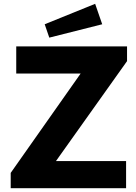

<svg xmlns="http://www.w3.org/2000/svg" viewBox="-20 -985 711 1005"><path d="M36 -80 402 -600H65V-742H645V-665L273 -142H640V0H36ZM515 -858 238 -788 214 -858 478 -965Z"/></svg>

Font: Morrison
Style: Bold
Weight: 700
Designer: Pablo Impallari, Rodrigo Fuenzalida (Modified by Dan O. Williams)
Version: Version 0.03;June 6, 2019;FontCreator 11.5.0.2425 64-bit; tt